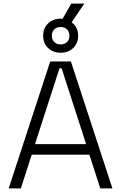

<svg xmlns="http://www.w3.org/2000/svg" viewBox="-20 -1039 668 1059"><path d="M308 -662 173 -244H455L320 -662ZM95 0H28L257 -700H371L600 0H533L473 -186H155ZM314 -794Q337 -794 350 -807.5Q363 -821 363 -842Q363 -863 350 -876.5Q337 -890 314 -890Q292 -890 279 -876.5Q266 -863 266 -842Q266 -821 279 -807.5Q292 -794 314 -794ZM314 -748Q273 -748 245.5 -774Q218 -800 218 -842Q218 -884 245.5 -910Q273 -936 314 -936Q321 -936 325 -935L373 -1019H445L375 -916Q392 -904 401.5 -885Q411 -866 411 -842Q411 -800 383.5 -774Q356 -748 314 -748Z"/></svg>

Font: Space Grotesk Light
Style: Regular
Weight: 300
Designer: Florian Karsten
Foundry: Florian Karsten
Version: Version 2.000